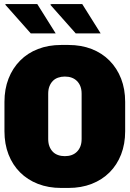

<svg xmlns="http://www.w3.org/2000/svg" viewBox="-20 -918 640 948"><path d="M282 10Q219 10 167.5 -10Q116 -30 79 -67Q42 -104 22 -155.5Q2 -207 2 -270V-415Q2 -478 22 -529.5Q42 -581 79 -618.5Q116 -656 167.5 -676Q219 -696 282 -696H318Q381 -696 432.5 -676Q484 -656 521 -618.5Q558 -581 578 -529.5Q598 -478 598 -415V-270Q598 -207 578 -155.5Q558 -104 521 -67Q484 -30 432.5 -10Q381 10 318 10ZM300 -147Q319 -147 334 -152.5Q349 -158 360 -169Q371 -180 377 -195.5Q383 -211 383 -232V-455Q383 -476 377 -491.5Q371 -507 360 -518Q349 -529 334 -534.5Q319 -540 300 -540Q282 -540 266.5 -534.5Q251 -529 240.5 -518Q230 -507 224 -491.5Q218 -476 218 -455V-232Q218 -211 224 -195.5Q230 -180 240.5 -169Q251 -158 266.5 -152.5Q282 -147 300 -147ZM354 -753 228 -895 235 -898H386L477 -753ZM132 -753 6 -895 8 -898H164L255 -753Z"/></svg>

Font: Chivo Mono Medium Black
Style: Regular
Weight: 900
Monospace: yes
Version: Version 1.008